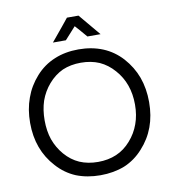

<svg xmlns="http://www.w3.org/2000/svg" viewBox="-87 -852 850 942"><g transform="rotate(-10 338.5 -381.0)"><path d="M337.9 13.7Q404.3 13.7 459 -7.8Q512.7 -30.3 552.7 -75.2Q593.8 -120.1 614.3 -175.8Q634.8 -231.4 634.8 -298.8Q634.8 -366.2 614.3 -422.9Q593.8 -478.5 552.7 -524.4Q512.7 -568.4 459 -590.8Q404.3 -613.3 337.9 -613.3Q271.5 -613.3 217.8 -590.8Q163.1 -568.4 123 -523.4Q82 -477.5 62.5 -421.9Q42 -366.2 42 -298.8Q42 -231.4 62.5 -175.8Q83 -120.1 124 -75.2Q164.1 -30.3 217.8 -7.8Q272.5 13.7 337.9 13.7ZM337.9 -52.7Q287.1 -52.7 246.1 -70.3Q206.1 -87.9 174.8 -124Q144.5 -159.2 128.9 -203.1Q114.3 -246.1 114.3 -298.8Q114.3 -351.6 128.9 -395.5Q144.5 -439.5 174.8 -474.6Q206.1 -510.7 246.1 -529.3Q287.1 -546.9 337.9 -546.9Q388.7 -546.9 429.7 -529.3Q470.7 -510.7 502 -474.6Q533.2 -439.5 548.8 -395.5Q564.5 -351.6 564.5 -298.8Q564.5 -246.1 548.8 -203.1Q533.2 -159.2 502 -124Q470.7 -87.9 429.7 -70.3Q388.7 -52.7 337.9 -52.7ZM392.6 -668Q409.2 -668 458 -668Q435.5 -695.3 367.2 -776.4Q352.5 -776.4 309.6 -776.4Q288.1 -749 220.7 -668Q237.3 -668 285.2 -668Q298.8 -683.6 339.8 -728.5Q353.5 -713.9 392.6 -668Z"/></g></svg>

Font: TextaAlt
Style: Regular
Weight: 400
Designer: Daniel Hernandez & Miguel Hernandez
Version: Version 1.005;com.myfonts.easy.latinotype.texta.alt-regular.